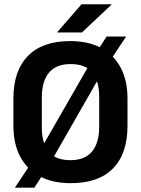

<svg xmlns="http://www.w3.org/2000/svg" viewBox="-20 -846 662 902"><path d="M312 14.5Q227 14.5 167 -17.5Q107 -49.5 75 -110Q43 -170.5 43 -255V-383.5Q43 -513 111 -583Q179 -653 310 -653Q395.5 -653 455.5 -620.5Q515.5 -588 547.2 -527.8Q579 -467.5 579 -383.5V-255Q579 -124.5 511.2 -55Q443.5 14.5 312 14.5ZM50 35.5 135 -92.5 163.5 -131 414 -567 432 -599 481 -674.5H572.5L489.5 -549L462.5 -511L213 -75L198 -52L141.5 35.5ZM311 -93.5Q378.5 -93.5 412.2 -134Q446 -174.5 446 -249.5V-391Q446 -465 414 -505Q382 -545 311 -545Q243.5 -545 210 -504.5Q176.5 -464 176.5 -389V-247.5Q176.5 -172.5 208.8 -133Q241 -93.5 311 -93.5ZM363 -826H504V-824.5L365 -693.5H249V-695Z"/></svg>

Font: Anek Latin SemiBold
Style: Regular
Weight: 600
Designer: Yesha Goshar
Foundry: Ek Type
Version: Version 1.003